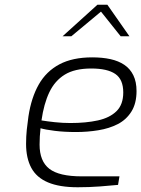

<svg xmlns="http://www.w3.org/2000/svg" viewBox="-20 -784 596 810"><path d="M308 6Q231 6 182.5 -14.5Q134 -35 112 -76Q90 -117 90 -177Q90 -208 93 -237Q96 -266 100 -293Q112 -372 143.5 -427.5Q175 -483 230.5 -512.5Q286 -542 369 -542Q412 -542 446 -534.5Q480 -527 504.5 -510.5Q529 -494 542.5 -466.5Q556 -439 556 -400Q556 -348 534.5 -313.5Q513 -279 477 -260.5Q441 -242 395 -234.5Q349 -227 301 -227Q251 -227 211 -232Q171 -237 151 -243Q149 -226 148 -208.5Q147 -191 147 -174Q147 -104 188 -72Q229 -40 325 -40H484L478 -4Q449 -1 402.5 2.5Q356 6 308 6ZM277 -265Q343 -265 393 -276Q443 -287 471.5 -315Q500 -343 500 -394Q500 -449 466.5 -472Q433 -495 365 -495Q295 -495 253 -469Q211 -443 188 -394.5Q165 -346 155 -276Q179 -272 211.5 -268.5Q244 -265 277 -265ZM244 -631 391 -764H433L526 -631H489L406 -735L281 -631Z"/></svg>

Font: Exo Thin Light
Style: Italic
Weight: 300
Italic angle: -9°
Version: Version 2.000